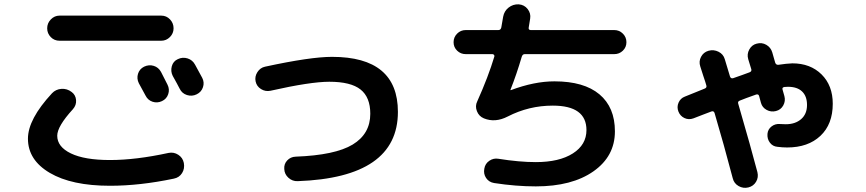

<svg xmlns="http://www.w3.org/2000/svg" viewBox="-20 -820 4040 896"><path d="M652.3 -508.8Q674.8 -519.5 697.3 -512.7Q719.7 -505.9 731.4 -484.4Q736.3 -474.6 746.6 -454.6Q756.8 -434.6 761.7 -424.8Q772.5 -403.3 765.1 -380.9Q757.8 -358.4 735.8 -348.1Q713.9 -337.9 691.9 -345.2Q669.9 -352.5 659.2 -374Q632.8 -422.9 627.9 -431.6Q617.2 -453.1 624 -475.6Q630.9 -498 652.3 -508.8ZM818.4 -406.2Q808.6 -425.8 786.1 -465.8Q775.4 -487.3 781.7 -510.7Q788.1 -534.2 809.6 -543.9Q832 -554.7 855.5 -547.4Q878.9 -540 890.6 -517.6Q913.1 -477.5 923.8 -456.5Q934.6 -435.5 927.2 -413.1Q919.9 -390.6 897.9 -379.9Q876 -369.1 852.5 -376.5Q829.1 -383.8 818.4 -406.2ZM732.4 -629.9H257.8Q233.4 -629.9 216.8 -647Q200.2 -664.1 200.2 -688Q200.2 -711.9 217.3 -729.5Q234.4 -747.1 257.8 -747.1H732.4Q756.8 -747.1 773.4 -729.5Q790 -711.9 790 -688Q790 -664.1 772.9 -647Q755.9 -629.9 732.4 -629.9ZM493.2 46.9Q314.5 46.9 212.4 -13.2Q110.4 -73.2 110.4 -172.9Q110.4 -263.7 222.7 -384.8Q240.2 -403.3 266.6 -405.3Q293 -407.2 314.5 -390.6Q333 -377 335 -353Q336.9 -329.1 320.3 -310.5Q247.1 -230.5 247.1 -186.5Q247.1 -134.8 311 -104Q375 -73.2 493.2 -73.2Q614.3 -73.2 766.6 -106.4Q791 -111.3 812 -97.7Q833 -84 837.9 -59.6Q842.8 -33.2 829.6 -12.2Q816.4 8.8 791 13.7Q632.8 46.9 493.2 46.9Z M1242.2 -396.5Q1218.8 -391.6 1198.2 -404.3Q1177.7 -417 1172.9 -439.9Q1168 -462.9 1181.2 -483.4Q1194.3 -503.9 1216.8 -508.8Q1428.7 -554.7 1529.3 -554.7Q1836.9 -554.7 1836.9 -297.9Q1836.9 8.8 1369.1 25.4Q1344.7 26.4 1326.2 9.8Q1307.6 -6.8 1306.6 -31.2Q1304.7 -54.7 1320.3 -71.3Q1335.9 -87.9 1359.4 -88.9Q1543.9 -95.7 1626 -145.5Q1708 -195.3 1708 -289.1Q1708 -366.2 1662.6 -402.3Q1617.2 -438.5 1516.6 -438.5Q1428.7 -438.5 1242.2 -396.5Z M2153.3 -567.4Q2129.9 -567.4 2113.3 -583.5Q2096.7 -599.6 2096.7 -623Q2096.7 -646.5 2113.3 -663.1Q2129.9 -679.7 2153.3 -679.7H2305.7Q2316.4 -679.7 2319.3 -691.4L2328.1 -742.2Q2333 -768.6 2353.5 -784.7Q2374 -800.8 2400.4 -799.8Q2426.8 -797.9 2442.4 -777.8Q2458 -757.8 2454.1 -733.4Q2450.2 -705.1 2447.3 -691.4Q2445.3 -680.7 2456.1 -679.7H2846.7Q2870.1 -679.7 2886.7 -663.1Q2903.3 -646.5 2903.3 -623Q2903.3 -599.6 2886.7 -583.5Q2870.1 -567.4 2846.7 -567.4H2428.7Q2418.9 -567.4 2415 -555.7Q2390.6 -472.7 2362.3 -401.4V-399.4H2364.3Q2473.6 -440.4 2567.4 -440.4Q2705.1 -440.4 2777.3 -379.9Q2849.6 -319.3 2849.6 -207Q2849.6 -90.8 2749.5 -20.5Q2649.4 49.8 2480.5 49.8Q2387.7 49.8 2286.1 34.2Q2261.7 30.3 2248.5 10.7Q2235.4 -8.8 2240.2 -33.2Q2244.1 -56.6 2263.7 -69.8Q2283.2 -83 2305.7 -79.1Q2403.3 -63.5 2480.5 -63.5Q2589.8 -63.5 2653.3 -104Q2716.8 -144.5 2716.8 -212.9Q2716.8 -327.1 2559.6 -327.1Q2448.2 -327.1 2349.6 -276.4Q2291 -246.1 2238.3 -267.6Q2214.8 -277.3 2205.6 -301.3Q2196.3 -325.2 2207 -346.7Q2258.8 -461.9 2287.1 -556.6Q2288.1 -560.5 2285.2 -564Q2282.2 -567.4 2278.3 -567.4Z M3215.8 -267.6Q3194.3 -259.8 3174.3 -269Q3154.3 -278.3 3146 -299.3Q3137.7 -320.3 3146.5 -340.8Q3155.3 -361.3 3175.8 -369.1Q3189.5 -374 3220.7 -387.2Q3252 -400.4 3267.6 -406.2Q3279.3 -410.2 3276.4 -420.9Q3272.5 -435.5 3262.2 -465.3Q3252 -495.1 3248 -509.8Q3240.2 -533.2 3251.5 -554.7Q3262.7 -576.2 3286.1 -583Q3310.5 -589.8 3333 -578.6Q3355.5 -567.4 3362.3 -543.9Q3371.1 -516.6 3386.7 -462.9Q3390.6 -452.1 3401.4 -455.1Q3417 -460.9 3442.9 -469.7Q3468.8 -478.5 3477.5 -482.4Q3488.3 -486.3 3486.3 -496.1Q3484.4 -503.9 3479 -520Q3473.6 -536.1 3471.7 -543.9Q3464.8 -567.4 3476.6 -588.9Q3488.3 -610.4 3510.7 -616.2Q3535.2 -623 3556.2 -610.8Q3577.1 -598.6 3584 -575.2Q3585.9 -567.4 3590.8 -551.3Q3595.7 -535.2 3597.7 -527.3Q3601.6 -516.6 3612.3 -517.6Q3650.4 -523.4 3677.7 -524.4Q3761.7 -524.4 3814 -472.7Q3866.2 -420.9 3866.2 -335.9Q3866.2 -240.2 3808.6 -186Q3751 -131.8 3653.3 -131.8Q3631.8 -131.8 3608.4 -134.8Q3585.9 -136.7 3572.8 -154.3Q3559.6 -171.9 3561.5 -195.3Q3563.5 -216.8 3580.6 -230Q3597.7 -243.2 3620.1 -241.2Q3628.9 -240.2 3646.5 -240.2Q3691.4 -240.2 3718.8 -264.2Q3746.1 -288.1 3746.1 -330.1Q3746.1 -371.1 3723.1 -393.1Q3700.2 -415 3657.2 -415Q3647.5 -415 3640.6 -414.1Q3628.9 -412.1 3631.8 -402.3Q3634.8 -391.6 3640.6 -371.1Q3646.5 -348.6 3635.3 -328.1Q3624 -307.6 3601.1 -301.8Q3578.1 -295.9 3557.6 -307.1Q3537.1 -318.4 3531.2 -339.8Q3528.3 -349.6 3522.5 -372.1Q3519.5 -381.8 3508.8 -378.9Q3456.1 -360.4 3432.6 -350.6Q3421.9 -346.7 3424.8 -336.9Q3486.3 -125 3514.6 -16.6Q3520.5 7.8 3508.3 28.3Q3496.1 48.8 3472.2 54.7Q3448.2 60.5 3426.8 48.3Q3405.3 36.1 3399.4 11.7Q3357.4 -148.4 3314.5 -293Q3310.5 -303.7 3299.8 -299.8Q3293.9 -297.9 3263.7 -286.1Q3233.4 -274.4 3215.8 -267.6Z"/></svg>

Font: Rounded-X Mgen+ 1mn bold
Style: Bold
Weight: 700
Designer: [Source Han Sans]
Ryoko NISHIZUKA  (kana & ideographs); Paul D. Hunt (Latin, Greek & Cyrillic); Wenlong ZHANG  (bopomofo
Version: Version 1.059.20150602